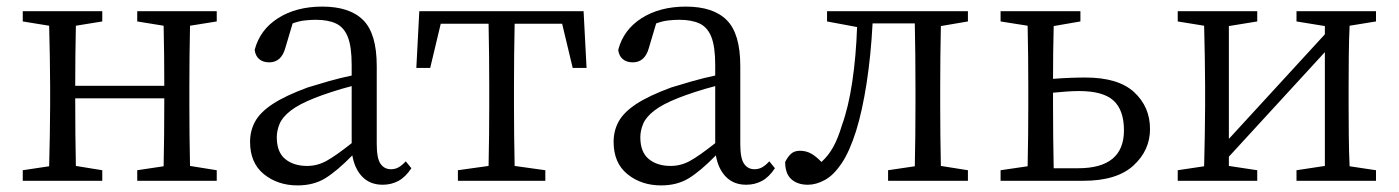

<svg xmlns="http://www.w3.org/2000/svg" viewBox="-20 -548 4240 582"><path d="M637 -483 556 -470Q555 -429 554.5 -377Q554 -325 554 -286V-228Q554 -189 554.5 -137.5Q555 -86 556 -45L637 -32V0H396V-32L476 -44Q477 -85 477.5 -140Q478 -195 478 -250H208Q208 -196 208.5 -141Q209 -86 210 -45L290 -32V0H49V-32L129 -44Q130 -85 131 -137Q132 -189 132 -228V-286Q132 -326 131 -377.5Q130 -429 129 -470L49 -483V-514H290V-483L210 -470Q209 -430 208.5 -379Q208 -328 208 -288H478Q478 -329 477.5 -379.5Q477 -430 476 -470L396 -483V-514H637Z M1046 -114V-287Q1015 -279 984.5 -269Q954 -259 934 -251Q886 -232 861 -212.5Q836 -193 827.5 -172.5Q819 -152 819 -132Q819 -87 844.5 -66Q870 -45 911 -45Q942 -45 970 -60.5Q998 -76 1046 -114ZM1210 -59 1227 -38Q1209 -11 1187.5 0.5Q1166 12 1140 12Q1102 12 1078.5 -12Q1055 -36 1048 -77Q1002 -30 966.5 -8Q931 14 882 14Q822 14 780 -20Q738 -54 738 -118Q738 -152 753.5 -180Q769 -208 807 -233Q845 -258 913 -283Q942 -292 977 -302Q1012 -312 1046 -319V-351Q1046 -406 1034.5 -435.5Q1023 -465 999 -476.5Q975 -488 937 -488Q921 -488 903.5 -486Q886 -484 867 -477L845 -403Q833 -359 796 -359Q777 -359 765.5 -369Q754 -379 752 -397Q768 -458 823 -493Q878 -528 957 -528Q1040 -528 1081 -487Q1122 -446 1122 -348V-111Q1122 -68 1133.5 -51.5Q1145 -35 1165 -35Q1178 -35 1188.5 -41Q1199 -47 1210 -59Z M1684 -476H1540Q1539 -435 1538.5 -381Q1538 -327 1538 -286V-228Q1538 -189 1538.5 -137.5Q1539 -86 1540 -45L1633 -32V0H1368V-32L1461 -45Q1462 -86 1462.5 -137.5Q1463 -189 1463 -228V-286Q1463 -327 1462.5 -381Q1462 -435 1461 -476H1316L1284 -342H1242L1251 -514H1749L1758 -342H1716Z M2148 -114V-287Q2117 -279 2086.5 -269Q2056 -259 2036 -251Q1988 -232 1963 -212.5Q1938 -193 1929.5 -172.5Q1921 -152 1921 -132Q1921 -87 1946.5 -66Q1972 -45 2013 -45Q2044 -45 2072 -60.5Q2100 -76 2148 -114ZM2312 -59 2329 -38Q2311 -11 2289.5 0.5Q2268 12 2242 12Q2204 12 2180.5 -12Q2157 -36 2150 -77Q2104 -30 2068.5 -8Q2033 14 1984 14Q1924 14 1882 -20Q1840 -54 1840 -118Q1840 -152 1855.5 -180Q1871 -208 1909 -233Q1947 -258 2015 -283Q2044 -292 2079 -302Q2114 -312 2148 -319V-351Q2148 -406 2136.5 -435.5Q2125 -465 2101 -476.5Q2077 -488 2039 -488Q2023 -488 2005.5 -486Q1988 -484 1969 -477L1947 -403Q1935 -359 1898 -359Q1879 -359 1867.5 -369Q1856 -379 1854 -397Q1870 -458 1925 -493Q1980 -528 2059 -528Q2142 -528 2183 -487Q2224 -446 2224 -348V-111Q2224 -68 2235.5 -51.5Q2247 -35 2267 -35Q2280 -35 2290.5 -41Q2301 -47 2312 -59Z M2914 -483 2832 -469Q2831 -428 2830.5 -376.5Q2830 -325 2830 -286V-228Q2830 -189 2830.5 -137.5Q2831 -86 2832 -45L2914 -32V0H2672V-32L2753 -44Q2754 -86 2754.5 -137.5Q2755 -189 2755 -228V-286Q2755 -327 2754.5 -381.5Q2754 -436 2753 -477H2625Q2620 -381 2607 -296.5Q2594 -212 2575 -151Q2555 -88 2531 -52.5Q2507 -17 2480.5 -2.5Q2454 12 2429 12Q2397 12 2378.5 -5Q2360 -22 2360 -57Q2368 -73 2378 -82Q2388 -91 2405 -91Q2424 -91 2439.5 -82Q2455 -73 2470 -57Q2491 -76 2505.5 -102Q2520 -128 2532 -168Q2552 -223 2563.5 -300.5Q2575 -378 2578 -466L2487 -483V-514H2914Z M3174 -38H3248Q3387 -38 3387 -153Q3387 -214 3355.5 -243Q3324 -272 3251 -272Q3233 -272 3212.5 -270.5Q3192 -269 3172 -267V-228Q3172 -188 3172.5 -134Q3173 -80 3174 -38ZM3255 -483 3174 -469Q3173 -434 3172.5 -390Q3172 -346 3172 -309Q3197 -311 3222.5 -312Q3248 -313 3270 -313Q3370 -313 3418 -268.5Q3466 -224 3466 -157Q3466 -92 3415.5 -46Q3365 0 3264 0H3013V-32L3095 -44Q3096 -86 3096.5 -137.5Q3097 -189 3097 -228V-286Q3097 -326 3096.5 -377.5Q3096 -429 3095 -470L3013 -483V-514H3255Z M4151 -483 4071 -470Q4069 -429 4068.5 -377Q4068 -325 4068 -286V-228Q4068 -189 4068.5 -137.5Q4069 -86 4071 -44L4151 -32V0H3910V-32L3996 -45V-390L3705 -73V-45L3791 -32V0H3550V-32L3630 -44Q3631 -86 3632 -137.5Q3633 -189 3633 -228V-286Q3633 -326 3632 -377.5Q3631 -429 3630 -470L3550 -483V-514H3791V-483L3705 -469V-127L3996 -444V-469L3910 -483V-514H4151Z"/></svg>

Font: Shippori Mincho TTF
Style: Regular
Weight: 400
Version: Version 2.100